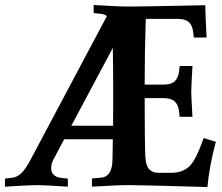

<svg xmlns="http://www.w3.org/2000/svg" viewBox="-24 -754 899 777"><path d="M638.2 -356.9H561.5Q561.5 -185.5 564 -123.5Q564.9 -101.6 569.8 -86.9Q574.7 -72.3 583.3 -65.7Q591.8 -59.1 599.9 -56.9Q607.9 -54.7 619.1 -54.7H669.9Q715.8 -54.7 744.1 -82.5Q769.5 -107.9 800.3 -195.3L849.6 -180.2Q823.2 -83 815.4 2.9Q545.9 -4.9 498 -4.9Q451.7 -4.9 348.1 1.5V-31.7L386.2 -35.2H385.7Q429.7 -38.6 431.2 -106.9Q431.6 -142.6 432.6 -190.4H235.8L189 -102.5H189.5Q183.1 -89.8 183.1 -71.8Q183.1 -56.2 193.6 -46.4Q204.1 -36.6 220.2 -34.7L250.5 -31.2V1.5Q156.2 -4.9 127 -4.9Q90.3 -4.9 -3.9 1.5V-31.2L25.9 -34.7Q45.9 -37.1 63.2 -54Q80.6 -70.8 101.6 -111.3L408.7 -689Q399.4 -696.3 385.7 -697.8L355 -701.2V-733.9Q450.2 -727.5 498 -727.5Q551.8 -727.5 806.6 -732.9Q808.1 -673.8 812 -602.1H760.3L757.8 -624Q754.9 -651.4 740 -664.6Q725.1 -677.7 695.3 -677.7H565.9Q561.5 -550.3 561.5 -411.6H638.2Q668 -411.6 682.6 -424.6Q697.3 -437.5 700.7 -465.3L703.1 -486.8H754.9Q750 -402.3 750 -384.3Q750 -365.7 754.9 -281.2H703.1L700.7 -302.7Q697.3 -330.6 682.6 -343.8Q668 -356.9 638.2 -356.9ZM434.1 -366.2Q434.1 -480.5 432.6 -560.1L264.6 -245.1H433.6Q434.1 -281.2 434.1 -366.2Z"/></svg>

Font: Flanker
Style: Bold
Weight: 700
Designer: Flanker
Foundry: Flanker
Version: Version 2.021